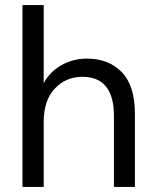

<svg xmlns="http://www.w3.org/2000/svg" viewBox="-20 -740 612 760"><path d="M69 0V-720H153V-411Q178 -457 224 -482.5Q270 -508 324 -508Q410 -508 462 -454.5Q514 -401 514 -290V0H431V-281Q431 -436 306 -436Q241 -436 197 -389.5Q153 -343 153 -257V0Z"/></svg>

Font: DeepMind Sans
Style: Regular
Weight: 400
Designer: Jonny Pinhorn / Modifications: Colophon Foundry
Foundry: Colophon Foundry
Version: Version 1.002; ttfautohint (v1.8.2)